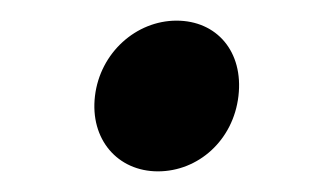

<svg xmlns="http://www.w3.org/2000/svg" viewBox="-20 -164 305 186"><path d="M133 2C172 2 206 -28 211 -71C216 -114 190 -144 151 -144C112 -144 77 -113 72 -71C67 -29 94 2 133 2Z"/></svg>

Font: Falling Sky
Style: LightObl
Weight: 400
Designer: Paul D. Hunt
Foundry: Adobe Systems Incorporated
Version: Version 1.02